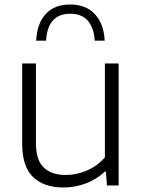

<svg xmlns="http://www.w3.org/2000/svg" viewBox="-20 -823 632 852"><path d="M78.5 -184.5V-541.5H139.5V-187.5Q139.5 -112.5 174.2 -79.5Q209 -46.5 272 -46.5Q319 -46.5 365.5 -66.2Q412 -86 445.5 -125V-541.5H506.5V0H454.5L450 -61.5H445.5Q408.5 -27 361 -9Q313.5 9 261 9Q175.5 9 127 -37.2Q78.5 -83.5 78.5 -184.5ZM291.5 -803Q361.5 -803 401.2 -760Q441 -717 444.5 -642.5H400.5Q396.5 -700 369.8 -731Q343 -762 291.5 -762Q191.5 -762 184.5 -642.5H140.5Q144 -718 182.5 -760.5Q221 -803 291.5 -803Z"/></svg>

Font: Encode Sans Semi Expanded Light
Style: Regular
Weight: 300
Width: 6
Designer: Multiple Designers
Foundry: Impallari Type
Version: Version 2.000